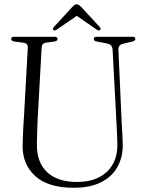

<svg xmlns="http://www.w3.org/2000/svg" viewBox="-20 -874 685 908"><path d="M531 -290 512.5 -639Q511.5 -651.5 505.8 -658.2Q500 -665 485.5 -668.5L436 -678Q423.5 -680.5 423.5 -689.5Q423.5 -700 435.5 -700H608Q620 -700 620 -689.5Q620 -681 606 -677.5L563.5 -667.5Q538.5 -662 540 -638L555.5 -293Q557 -267 558.5 -242Q560 -217 560.5 -191Q561.5 -132.5 536.2 -86Q511 -39.5 459.2 -12.8Q407.5 14 329 14Q207 14 146.2 -41.8Q85.5 -97.5 87 -186Q87.5 -201 88.2 -224.8Q89 -248.5 90.2 -273.2Q91.5 -298 93 -316L111.5 -649.5Q112.5 -668.5 91.5 -672L46.5 -678Q33 -680.5 33 -689.5Q33 -700 45.5 -700H239.5Q252 -700 252 -689.5Q252 -680.5 239 -678L196.5 -672Q178 -669 177 -649.5L158.5 -319Q156.5 -281 155.8 -250Q155 -219 154.5 -194.5Q153 -106 202.8 -59.8Q252.5 -13.5 343.5 -13.5Q435 -13.5 485.8 -61.8Q536.5 -110 535 -193.5Q534.5 -223 533.2 -246.5Q532 -270 531 -290ZM249 -734.5Q238.5 -727 233 -731.5Q226.5 -737 234.5 -746L320.5 -839.5Q326.5 -846 331.2 -849.8Q336 -853.5 342.5 -853.5Q349.5 -853.5 354.2 -849.8Q359 -846 365.5 -839.5L452 -746Q459.5 -737.5 452.5 -731.5Q447 -726.5 436.5 -734.5L343 -799Z"/></svg>

Font: Fraunces 144pt S050 Light
Style: Regular
Weight: 300
Version: Version 1.000; ttfautohint (v1.8.3)